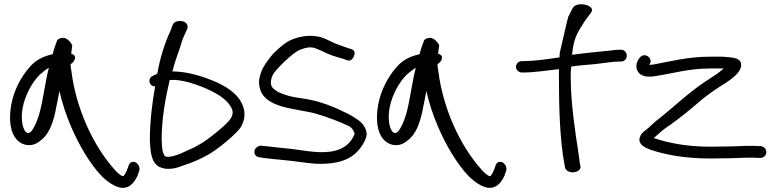

<svg xmlns="http://www.w3.org/2000/svg" viewBox="-20 -741 3677 911"><path d="M88 -232C100 -291 131 -349 169 -387C185 -400 196 -411 212 -419C195 -356 187 -283 171 -218C162 -178 134 -107 114 -110C111 -110 108 -111 103 -114C83 -136 79 -187 88 -232ZM318 -486C319 -502 322 -515 323 -527C313 -543 295 -568 268 -560C259 -558 255 -554 251 -549C246 -537 235 -506 230 -484C177 -472 146 -452 120 -422C81 -378 45 -312 33 -242C22 -177 26 -112 63 -75C90 -48 135 -42 171 -73C213 -103 230 -156 242 -208C248 -241 256 -274 262 -309C275 -252 293 -197 316 -143C351 -60 406 37 464 96C491 123 519 140 541 147C594 162 619 121 632 94L640 72C653 34 598 3 588 52L580 72C575 83 570 91 564 96H563V94H559L558 93C552 91 539 81 523 63C421 -51 341 -227 319 -402C316 -415 315 -425 315 -437C331 -444 352 -477 318 -486Z M705 -333C709 -332 711 -331 716 -331C702 -253 691 -164 691 -75V-74C694 -24 696 29 736 51C772 68 813 59 847 45C890 32 933 13 971 -9C1009 -30 1107 -108 1125 -142C1135 -161 1140 -179 1140 -198C1140 -217 1135 -238 1124 -257C1103 -298 1051 -333 996 -356C945 -377 876 -400 807 -402H798C808 -442 823 -484 836 -521C842 -541 847 -559 856 -576V-577L869 -605V-606C870 -612 871 -619 867 -626C858 -642 833 -644 817 -639C809 -636 803 -632 799 -622L789 -595C761 -536 740 -467 727 -395C727 -394 727 -394 726 -391L705 -381C682 -372 685 -340 705 -333ZM785 -361C790 -361 797 -362 806 -362C826 -361 851 -357 877 -350C952 -328 1039 -290 1071 -241C1080 -228 1084 -217 1084 -207C1084 -197 1080 -187 1072 -175C1064 -164 1044 -143 1009 -115C974 -86 947 -67 927 -56C907 -44 889 -35 869 -27C839 -13 813 0 782 3H781C764 5 757 -2 752 -24C748 -41 748 -62 747 -80C747 -179 765 -274 785 -361Z M1720 -106C1716 -143 1692 -165 1665 -181C1655 -188 1642 -196 1627 -203C1573 -230 1506 -259 1434 -271L1371 -281C1342 -287 1304 -300 1288 -312C1272 -324 1265 -331 1265 -352C1266 -361 1268 -372 1274 -385C1279 -396 1299 -419 1331 -450C1363 -480 1388 -499 1404 -505C1430 -515 1451 -520 1474 -513L1508 -499C1535 -484 1570 -472 1605 -463L1625 -456C1643 -447 1657 -463 1661 -480C1665 -490 1663 -505 1643 -509L1622 -516C1609 -521 1596 -525 1583 -530C1557 -539 1536 -553 1505 -564H1504C1455 -577 1410 -571 1367 -554C1338 -543 1309 -519 1274 -484C1245 -449 1228 -422 1221 -404C1214 -386 1210 -369 1209 -354C1209 -225 1374 -230 1478 -202C1533 -186 1595 -162 1635 -143C1651 -133 1656 -126 1663 -107C1647 -64 1612 -29 1543 -21C1473 -13 1407 -31 1339 -37C1300 -40 1263 -46 1234 -48L1216 -50C1215 -50 1202 -46 1198 -42C1184 -32 1185 -14 1193 -3C1197 1 1202 4 1210 5L1227 8C1255 11 1291 16 1331 19C1377 23 1429 32 1477 36H1478C1596 40 1653 10 1690 -39C1702 -55 1718 -81 1720 -104Z M1829 -232C1841 -291 1872 -349 1910 -387C1926 -400 1937 -411 1953 -419C1936 -356 1928 -283 1912 -218C1903 -178 1875 -107 1855 -110C1852 -110 1849 -111 1844 -114C1824 -136 1820 -187 1829 -232ZM2059 -486C2060 -502 2063 -515 2064 -527C2054 -543 2036 -568 2009 -560C2000 -558 1996 -554 1992 -549C1987 -537 1976 -506 1971 -484C1918 -472 1887 -452 1861 -422C1822 -378 1786 -312 1774 -242C1763 -177 1767 -112 1804 -75C1831 -48 1876 -42 1912 -73C1954 -103 1971 -156 1983 -208C1989 -241 1997 -274 2003 -309C2016 -252 2034 -197 2057 -143C2092 -60 2147 37 2205 96C2232 123 2260 140 2282 147C2335 162 2360 121 2373 94L2381 72C2394 34 2339 3 2329 52L2321 72C2316 83 2311 91 2305 96H2304V94H2300L2299 93C2293 91 2280 81 2264 63C2162 -51 2082 -227 2060 -402C2057 -415 2056 -425 2056 -437C2072 -444 2093 -477 2059 -486Z M2463 -451H2456C2440 -451 2428 -438 2428 -424C2428 -409 2442 -397 2456 -397H2464C2515 -397 2568 -406 2632 -413V-374C2632 -234 2636 -76 2659 43L2661 54C2671 90 2742 80 2734 45L2731 35C2730 30 2729 13 2725 -13C2709 -115 2688 -255 2688 -373C2688 -391 2688 -408 2690 -425C2724 -431 2764 -433 2805 -437C2847 -442 2891 -449 2917 -449H2926C2941 -449 2954 -460 2954 -476C2954 -492 2943 -505 2926 -505H2917C2900 -505 2875 -501 2875 -501C2835 -497 2759 -490 2693 -481C2693 -483 2695 -483 2695 -485V-486C2702 -557 2717 -583 2754 -640L2785 -682C2809 -715 2720 -738 2698 -704L2676 -661C2673 -653 2636 -490 2636 -490C2635 -483 2635 -476 2635 -469C2579 -460 2510 -451 2463 -451Z M3409 -472H3347C3242 -472 3154 -448 3081 -435C3073 -434 3067 -433 3060 -434C3084 -460 3041 -498 3016 -468C3005 -455 2990 -428 3007 -401C3022 -377 3055 -374 3090 -380C3170 -392 3248 -416 3347 -416H3414C3400 -405 3387 -393 3369 -382L3319 -349C3238 -294 3166 -223 3094 -168C3080 -156 3069 -146 3059 -136C3044 -123 3022 -112 3015 -87C3007 -51 3049 -38 3068 -30C3137 -7 3230 11 3350 11C3414 11 3482 9 3528 7C3549 7 3565 7 3573 8H3586C3602 10 3616 -4 3616 -19C3616 -36 3603 -45 3591 -48H3576C3567 -49 3551 -49 3528 -49C3482 -47 3414 -45 3350 -45C3237 -45 3150 -63 3082 -86C3098 -99 3114 -116 3136 -132C3176 -159 3223 -195 3261 -227L3318 -275C3353 -302 3380 -321 3418 -344C3445 -362 3488 -390 3496 -424C3503 -469 3456 -468 3409 -472Z"/></svg>

Font: Stray Cat
Style: BdExt
Weight: 700
Version: Version 1.0